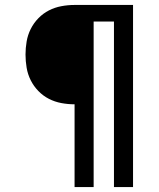

<svg xmlns="http://www.w3.org/2000/svg" viewBox="-20 -755 640 775"><path d="M281 0V-334Q254 -334 227.5 -339Q201 -344 177.5 -356Q154 -368 135 -387.5Q116 -407 104 -431Q92 -455 87.5 -481.5Q83 -508 83 -535Q83 -561 87.5 -587.5Q92 -614 104 -638Q116 -662 135 -681.5Q154 -701 177.5 -713Q201 -725 227.5 -730Q254 -735 281 -735H517V0H440V-668H358V0Z"/></svg>

Font: Iosevka Semibold Extended
Style: Regular
Weight: 600
Width: 7
Monospace: yes
Designer: Belleve Invis
Foundry: Belleve Invis
Version: Version 32.5.0; ttfautohint (v1.8.4)